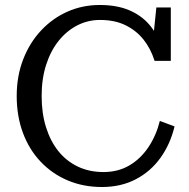

<svg xmlns="http://www.w3.org/2000/svg" viewBox="-20 -740 757 770"><path d="M381 -660Q332 -660 289.5 -638Q247 -616 215 -576Q183 -536 165 -480Q147 -424 147 -355Q147 -286 164.5 -230Q182 -174 214 -134Q246 -94 292 -72Q338 -50 395 -50Q454 -50 499.5 -77Q545 -104 576 -151Q607 -198 621 -255L680 -233Q663 -162 623.5 -107Q584 -52 524.5 -21Q465 10 389 10Q314 10 251.5 -16.5Q189 -43 143 -91.5Q97 -140 72 -207Q47 -274 47 -355Q47 -435 73 -502Q99 -569 145 -618Q191 -667 251 -693.5Q311 -720 380 -720Q448 -720 497 -699.5Q546 -679 578.5 -641.5Q611 -604 627 -552L591 -553L607 -710H665V-496H600Q584 -546 555 -582Q526 -618 483 -639Q440 -660 381 -660Z"/></svg>

Font: Roboto Serif 28pt
Style: Regular
Weight: 400
Designer: Greg Gazdowicz
Foundry: Commercial Type
Version: Version 1.008